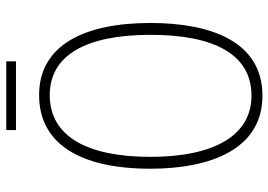

<svg xmlns="http://www.w3.org/2000/svg" viewBox="-146 -726 882 631"><g transform="rotate(-90 295.5 -411.0)"><path d="M409 -832H183V-800H409ZM535 -358C535 -574 463 -724 298 -724C141 -724 56 -594 56 -358C56 -161 120 10 296 10C472 10 535 -156 535 -358ZM95 -358C95 -564 161 -689 298 -689C429 -689 496 -570 496 -358C496 -147 431 -26 296 -26C164 -26 95 -151 95 -358Z"/></g></svg>

Font: Noto Sans Malayalam Condensed ExtraLight
Style: Regular
Weight: 200
Width: 3
Designer: Jelle Bosma - Monotype Design Team
Foundry: Monotype Imaging Inc.
Version: Version 2.104